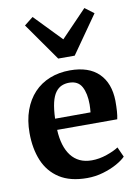

<svg xmlns="http://www.w3.org/2000/svg" viewBox="-97 -946 733 1021"><g transform="rotate(-10 270.0 -436.0)"><path d="M290 11Q199 11 141.2 -26Q83.5 -63 56.2 -128.2Q29 -193.5 29 -278Q29 -346 48.5 -400Q68 -454 103.5 -491.8Q139 -529.5 188.5 -549.2Q238 -569 298 -569Q399.5 -569 453 -516.2Q506.5 -463.5 508.5 -368Q508.5 -335.5 506.8 -311.2Q505 -287 501 -269H176.5Q178.5 -224.5 189.2 -189Q200 -153.5 219.2 -128.5Q238.5 -103.5 266.2 -90.5Q294 -77.5 330.5 -77.5Q371 -77.5 412.2 -91.8Q453.5 -106 476 -121.5L500.5 -67.5Q484.5 -50.5 452 -32.2Q419.5 -14 377.2 -1.5Q335 11 290 11ZM176 -329.5 367.5 -330Q368.5 -340 369.2 -351Q370 -362 370 -372.5Q370 -432 350.2 -468.5Q330.5 -505 282 -505Q260 -505 241.5 -497Q223 -489 208.8 -469.8Q194.5 -450.5 186.2 -416.2Q178 -382 176 -329.5ZM248 -641.5 104.5 -845.5 152 -883 292.5 -737.5 431.5 -882 480 -845.5 337 -641.5Z"/></g></svg>

Font: Merriweather 20pt
Style: Bold
Weight: 700
Version: Version 2.100